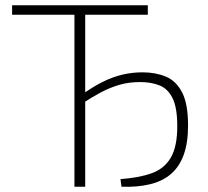

<svg xmlns="http://www.w3.org/2000/svg" viewBox="-20 -710 789 730"><path d="M442 0 438 -29Q508 -34 556 -51Q604 -68 629 -110Q654 -152 654 -230Q654 -301 636 -337Q618 -373 586 -385.5Q554 -398 513 -398Q470 -398 434 -387.5Q398 -377 364 -359Q330 -341 292 -316L290 -349Q331 -379 369 -398Q407 -417 444.5 -426Q482 -435 522 -435Q571 -435 610 -419Q649 -403 672 -359.5Q695 -316 695 -233Q695 -167 678.5 -121.5Q662 -76 630 -48.5Q598 -21 550.5 -9.5Q503 2 442 0ZM263 0V-690H304V0ZM26 -654V-690H542V-654Z"/></svg>

Font: Exo 2 ExtraLight
Style: Regular
Weight: 250
Designer: Natanael Gama
Foundry: Natanael Gama
Version: Version 2.010